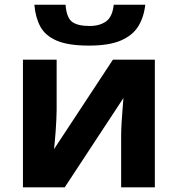

<svg xmlns="http://www.w3.org/2000/svg" viewBox="-20 -801 760 821"><path d="M222.2 -545.9V-330.1Q222.2 -313.5 220.9 -288.3Q219.7 -263.2 217.8 -237.3Q215.8 -211.4 213.9 -190.9Q211.9 -170.4 210.9 -163.1L462.9 -545.9H642.1V0H498V-217.8Q498 -244.6 500 -277.1Q502 -309.6 504.4 -338.4Q506.8 -367.2 507.8 -381.8L256.8 0H78.1V-545.9ZM601.1 -780.8Q595.7 -729 571.8 -689.5Q547.9 -649.9 497.1 -627.9Q446.3 -606 360.4 -606Q272 -606 222.7 -627.2Q173.3 -648.4 152.3 -687.7Q131.3 -727.1 127 -780.8H260.3Q264.6 -725.6 288.1 -707.8Q311.5 -689.9 363.3 -689.9Q406.2 -689.9 433.6 -709.5Q460.9 -729 466.3 -780.8Z"/></svg>

Font: Wonky
Style: Regular
Weight: 400
Designer: Monotype Design Team
Foundry: Monotype Imaging Inc.
Version: Version 3.000